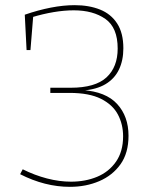

<svg xmlns="http://www.w3.org/2000/svg" viewBox="-20 -718 611 744"><path d="M251 6Q154 6 58 -43L68 -62Q114 -39 162 -26.5Q210 -14 255 -14Q311 -14 356.5 -33Q402 -52 429.5 -91.5Q457 -131 457 -190Q457 -236 437 -274Q417 -312 371.5 -335Q326 -358 249 -358H175V-378H254Q349 -378 392.5 -418Q436 -458 436 -530Q436 -611 388.5 -644.5Q341 -678 266 -678Q229 -678 187.5 -671Q146 -664 103 -651L109 -659L98 -524H83L76 -661Q128 -679 177 -688.5Q226 -698 269 -698Q325 -698 367.5 -681Q410 -664 434 -627Q458 -590 458 -531Q458 -484 441 -448.5Q424 -413 389 -392Q354 -371 299 -367V-369Q390 -363 434 -315Q478 -267 478 -192Q478 -125 447 -81.5Q416 -38 364.5 -16Q313 6 251 6Z"/></svg>

Font: Bitter Thin
Style: Regular
Weight: 100
Designer: Sol Matas, and Bitter project Authors
Foundry: Sol Matas
Version: Version 2.002